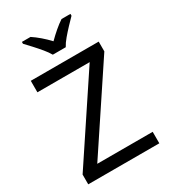

<svg xmlns="http://www.w3.org/2000/svg" viewBox="-225 -1051 1022 1158"><g transform="rotate(-30 286.0 -472.0)"><path d="M533 0H38V-68L414 -634H50V-714H523V-646L147 -80H533ZM244 -784Q231 -807 209 -833.5Q187 -860 163 -886Q139 -912 121 -931V-944H181Q207 -927 235 -903Q263 -879 288 -852Q315 -879 343 -903Q371 -927 397 -944H459V-931Q440 -912 415.5 -886Q391 -860 368.5 -833.5Q346 -807 334 -784Z"/></g></svg>

Font: Noto Sans Tai Tham
Style: Regular
Weight: 400
Designer: Monotype Design Team 2013. Revised by David WIlliams 2020
Foundry: Monotype Imaging Inc.
Version: Version 2.002